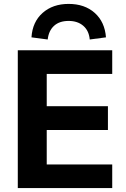

<svg xmlns="http://www.w3.org/2000/svg" viewBox="-20 -962 645 982"><path d="M71 0V-705H554V-584H219V-419H532V-297H219V-121H554V0ZM224 -760 141 -771Q146 -850 198 -896Q250 -942 331 -942Q413 -942 464.5 -896Q516 -850 522 -771L439 -760Q435 -805 406 -830Q377 -855 331 -855Q284 -855 256.5 -830Q229 -805 224 -760Z"/></svg>

Font: Nunito Sans 12pt ExtraBold
Style: Regular
Weight: 800
Designer: Vernon Adams
Foundry: Vernon Adams
Version: Version 3.101;gftools[0.9.27]